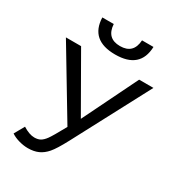

<svg xmlns="http://www.w3.org/2000/svg" viewBox="-213 -1029 1065 1165"><g transform="rotate(30 320.0 -446.5)"><path d="M162.1 9.8C190.1 9.8 214.3 5.2 234.6 -3.9C255 -13 273.8 -27.5 291 -47.4C308.3 -67.2 330.7 -103.2 358.4 -155.3L640.1 -688H540L352.5 -305.2L133.3 -688H26.9L306.6 -222.2C273.4 -161.6 251.1 -123.6 239.7 -108.2C228.4 -92.7 217 -81.8 205.8 -75.4C194.6 -69.1 180.7 -65.9 164.1 -65.9C140.6 -65.9 113.6 -75.5 83 -94.7L43.5 -24.4C58.4 -14 76.9 -5.7 98.9 0.5C120.8 6.7 141.9 9.8 162.1 9.8ZM336.9 -747.1C452.8 -747.1 512.5 -799.2 516.1 -903.3H436C432.1 -838.5 399.1 -806.2 336.9 -806.2C274.7 -806.2 241.7 -838.5 237.8 -903.3H157.7C161.3 -799.2 221 -747.1 336.9 -747.1Z"/></g></svg>

Font: Arimo
Style: Regular
Weight: 400
Designer: Steve Matteson
Foundry: Monotype Imaging Inc.
Version: Version 1.32